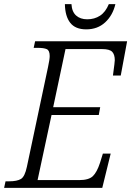

<svg xmlns="http://www.w3.org/2000/svg" viewBox="-38 -915 639 935"><path d="M-18 0 -11 -32H6Q45 -32 64 -43.5Q83 -55 93 -103L196 -589Q204 -626 204 -642Q204 -669 190 -675.5Q176 -682 145 -682H126L133 -714H581L550 -547H512Q513 -555 515 -570.5Q517 -586 519 -601Q521 -616 521 -622Q521 -649 508.5 -662.5Q496 -676 459 -676H281L221 -393H450L443 -355H213L145 -38H348Q394 -38 414 -57Q434 -76 449 -122L463 -167H501L460 0ZM382 -772Q329 -772 304 -804Q279 -836 278 -895H310Q312 -858 332.5 -839.5Q353 -821 387 -821Q422 -821 449 -838.5Q476 -856 492 -895H524Q511 -840 474 -806Q437 -772 382 -772Z"/></svg>

Font: Noto Serif SemiCondensed Light
Style: Italic
Weight: 300
Width: 4
Italic angle: -12°
Designer: Monotype Design Team
Foundry: Monotype Imaging Inc.
Version: Version 2.013; ttfautohint (v1.8.4.7-5d5b)